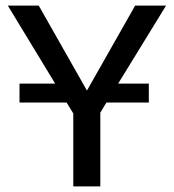

<svg xmlns="http://www.w3.org/2000/svg" viewBox="-20 -669 624 689"><path d="M243 -262 219 -301H50V-369H178L8 -649H119L292 -344L465 -649H576L404 -369H514V-301H362L340 -265V0H243Z"/></svg>

Font: Play
Style: Regular
Weight: 400
Designer: Jonas Hecksher (Cyrillic expansion: Cyreal)
Foundry: Jonas Hecksher, Playtype, e-types AS
Version: Version 2.101; ttfautohint (v1.5.65-e2d9)